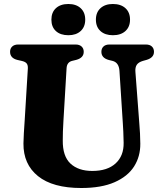

<svg xmlns="http://www.w3.org/2000/svg" viewBox="-20 -923 812 962"><path d="M595.5 -304 578.5 -568.5Q575.5 -610 543.5 -618L525 -622.5Q488 -632.5 488 -663.5Q488 -680 498.5 -690Q509 -700 528.5 -700H710.5Q730.5 -700 741 -690Q751.5 -680 751.5 -663.5Q751.5 -634 714.5 -623L696.5 -618Q674 -611.5 665.2 -598.2Q656.5 -585 658.5 -562.5L678 -305Q682.5 -255 683 -203Q683.5 -139 651.8 -89Q620 -39 554 -10Q488 19 387 19Q244.5 19 170.5 -40.5Q96.5 -100 97.5 -204.5Q97.5 -222.5 99.5 -255.5Q101.5 -288.5 104 -325L119.5 -579.5Q120.5 -596.5 113.5 -605.2Q106.5 -614 88 -618L68 -622.5Q30.5 -631.5 30.5 -663.5Q30.5 -680 41.2 -690Q52 -700 71.5 -700H358.5Q378 -700 388.8 -690Q399.5 -680 399.5 -663.5Q399.5 -633 362 -623L341.5 -618Q315 -611.5 313.5 -580.5L298 -320.5Q296 -289.5 295.2 -264.2Q294.5 -239 294.5 -220Q293.5 -140.5 333 -103.5Q372.5 -66.5 442.5 -66.5Q518 -66.5 559.2 -104.2Q600.5 -142 599.5 -207.5Q599 -242 597.8 -263.5Q596.5 -285 595.5 -304ZM322.5 -746.5Q283 -746.5 260.2 -767.2Q237.5 -788 237.5 -824.5Q237.5 -861 260.2 -882Q283 -903 322.5 -903Q361.5 -903 384.2 -882Q407 -861 407 -824.5Q407 -788.5 384.2 -767.5Q361.5 -746.5 322.5 -746.5ZM545.5 -746.5Q506.5 -746.5 483.5 -767.2Q460.5 -788 460.5 -824.5Q460.5 -861 483.5 -882Q506.5 -903 545.5 -903Q585.5 -903 608.5 -882Q631.5 -861 631.5 -824.5Q631.5 -788.5 608.5 -767.5Q585.5 -746.5 545.5 -746.5Z"/></svg>

Font: Fraunces 9pt S050
Style: Bold
Weight: 700
Version: Version 1.000; ttfautohint (v1.8.3)